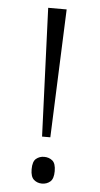

<svg xmlns="http://www.w3.org/2000/svg" viewBox="-52 -748 410 787"><g transform="rotate(5 152.5 -354.0)"><path d="M135 -186 114 -714H190L169 -186ZM151 6Q132 6 118 -6Q104 -18 104 -49Q104 -81 118 -92.5Q132 -104 151 -104Q171 -104 185 -92.5Q199 -81 199 -49Q199 -18 185 -6Q171 6 151 6Z"/></g></svg>

Font: Noto Serif Tamil Light
Style: Regular
Weight: 300
Designer: Indian Type Foundry, Tom Grace, and the Monotype Design Team
Foundry: Monotype Imaging Inc.
Version: Version 2.004; ttfautohint (v1.8.4.7-5d5b)